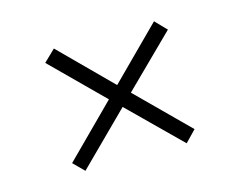

<svg xmlns="http://www.w3.org/2000/svg" viewBox="-58 -484 617 494"><g transform="rotate(-15 250.5 -237.0)"><path d="M118 -399 251 -266 385 -400 414 -370 280 -238 414 -105 385 -75 250 -208 115 -74 87 -102 221 -236 87 -369Z"/></g></svg>

Font: Grenze Gotisch ExtraLight
Style: Regular
Weight: 200
Designer: Renata Polastri
Foundry: Omnibus-Type
Version: Version 1.001